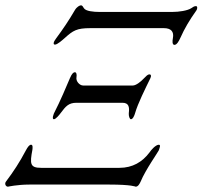

<svg xmlns="http://www.w3.org/2000/svg" viewBox="-51 -695 763 723"><path d="M606 -526C615 -526 623 -541 628 -552C644 -588 663 -620 688 -655C694 -664 692 -672 687 -672C680 -672 675 -668 669 -664C655 -655 624 -650 597 -650H325C300 -650 272 -653 265 -664C262 -669 259 -675 254 -675C249 -675 238 -669 231 -657C207 -616 188 -588 160 -550C150 -537 148 -527 156 -527C165 -527 184 -544 193 -552C224 -580 238 -589 289 -589H566C593 -589 605 -576 600 -551C598 -541 597 -526 606 -526ZM152 -246C159 -246 173 -263 178 -270C196 -294 207 -308 237 -308H410C434 -308 437 -292 434 -269C433 -259 437 -246 442 -246C449 -246 455 -259 458 -270C468 -305 496 -361 515 -400C520 -410 517 -415 512 -415C505 -415 500 -409 490 -399C479 -387 461 -373 449 -373H262C249 -373 234 -389 237 -404C239 -416 236 -423 231 -423C226 -423 220 -419 212 -400C205 -382 170 -302 157 -278C149 -264 144 -246 152 -246ZM-21 8C-21 8 14 0 60 0H361C445 0 460 8 460 8C469 8 475 -3 479 -12C496 -54 546 -125 547 -129C549 -136 556 -150 547 -150C535 -150 517 -129 512 -121C485 -85 448 -63 399 -63H104C62 -63 61 -78 71 -131C72 -139 73 -150 66 -150C60 -150 54 -143 46 -128C24 -86 0 -49 -28 -12C-35 -4 -30 8 -21 8Z"/></svg>

Font: EB Garamond
Style: Italic
Weight: 400
Italic angle: -17.2°
Designer: Georg Duffner and Octavio Pardo
Foundry: Georg Duffner
Version: Version 1.000;PS 001.000;hotconv 1.0.88;makeotf.lib2.5.64775